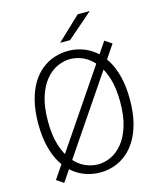

<svg xmlns="http://www.w3.org/2000/svg" viewBox="-131 -987 912 1094"><g transform="rotate(-15 325.0 -440.0)"><path d="M68.5 -13 540 -709 581.5 -681 110 15ZM324.5 11Q283 11 243.2 -2Q203.5 -15 169.2 -42.2Q135 -69.5 109.2 -112Q83.5 -154.5 68.8 -213Q54 -271.5 54 -348Q54 -424 68.8 -482.5Q83.5 -541 109.2 -583.5Q135 -626 169.2 -653Q203.5 -680 243.2 -693Q283 -706 324.5 -706Q366.5 -706 405.8 -693Q445 -680 479.2 -653Q513.5 -626 539.2 -583.5Q565 -541 579.8 -482.5Q594.5 -424 594.5 -348Q594.5 -271.5 579.8 -213Q565 -154.5 539.2 -112Q513.5 -69.5 479.2 -42.2Q445 -15 405.8 -2Q366.5 11 324.5 11ZM324.5 -37Q364 -37 401.8 -54.8Q439.5 -72.5 470.2 -110.2Q501 -148 519.2 -206.8Q537.5 -265.5 537.5 -348Q537.5 -430 519.2 -488.8Q501 -547.5 470.2 -585Q439.5 -622.5 401.8 -640.2Q364 -658 324.5 -658Q285 -658 247 -640.2Q209 -622.5 178.2 -585Q147.5 -547.5 129.2 -488.8Q111 -430 111 -348Q111 -265.5 129.2 -206.8Q147.5 -148 178.2 -110.2Q209 -72.5 247 -54.8Q285 -37 324.5 -37ZM352.5 -762H294L433 -893.5H504Z"/></g></svg>

Font: Trispace Thin ExtraLight
Style: Regular
Weight: 250
Version: Version 1.210